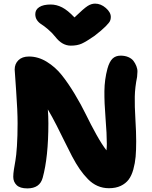

<svg xmlns="http://www.w3.org/2000/svg" viewBox="-20 -1022 841 1060"><path d="M504.9 -1002Q536.6 -1002 564.2 -978Q591.8 -954.1 591.8 -928.2Q591.8 -916 587.4 -906.2Q583 -896.5 562.7 -876Q542.5 -855.5 502 -824.2Q455.6 -792 430.9 -781Q406.2 -770 371.1 -770Q323.2 -770 286.1 -817.9Q267.1 -841.8 244.4 -860.8Q221.7 -879.9 207.8 -888.4Q193.8 -897 184.3 -910.9Q174.8 -924.8 174.8 -943.8Q174.8 -968.8 197 -982.9Q219.2 -997.1 259.8 -997.1Q292 -997.1 323 -981.2Q354 -965.3 391.1 -925.8Q443.4 -976.1 463.9 -989Q484.4 -1002 504.9 -1002ZM130.9 18.1Q90.3 18.1 71.8 0Q53.2 -18.1 53.2 -45.9Q53.2 -63 56.9 -86.9Q60.5 -110.8 65.2 -136Q69.8 -161.1 73.5 -215.8Q77.1 -270.5 77.1 -341.8Q77.1 -409.7 69.1 -520.8Q61 -631.8 61 -638.2Q61 -669.4 81.8 -689.7Q102.5 -710 140.1 -710Q190.9 -710 238.3 -680.9Q285.6 -651.9 321 -607.4Q356.4 -563 392.3 -503.4Q428.2 -443.8 454.6 -389.4Q481 -335 512.2 -278.8Q543.5 -222.7 567.9 -191.9Q569.8 -211.4 569.8 -227.1Q569.8 -281.7 562.7 -368.7Q555.7 -455.6 556.4 -519.3Q557.1 -583 573.2 -643.1Q584 -681.6 601.1 -698.2Q618.2 -714.8 646 -714.8Q669.9 -714.8 688.5 -706.8Q707 -698.7 716.8 -685.8Q726.6 -672.9 732.9 -657Q739.3 -641.1 738.8 -625.7Q738.3 -610.4 736.8 -597.2Q725.1 -539.6 724.1 -488.3Q723.1 -437 727.5 -364.5Q731.9 -292 731.9 -242.2Q731.9 -192.9 728.8 -157Q725.6 -121.1 716.1 -86.7Q706.5 -52.2 690.2 -30.5Q673.8 -8.8 646.5 4.2Q619.1 17.1 581.1 17.1Q547.9 17.1 518.8 4.4Q489.7 -8.3 465.6 -33Q441.4 -57.6 420.7 -87.4Q399.9 -117.2 377.9 -158.9Q356 -200.7 337.4 -239.3Q318.8 -277.8 293.2 -328.1Q267.6 -378.4 244.1 -418Q247.1 -378.9 247.1 -341.8Q247.1 -155.3 215.8 -41Q200.2 18.1 130.9 18.1ZM509.8 -106Q510.7 -106.4 512.9 -107.4Q515.1 -108.4 516.1 -108.9Z"/></svg>

Font: Shantell Sans Normal
Style: Regular
Weight: 800
Designer: Stephen Nixon, Anya Danilova, Shantell Martin
Foundry: Arrow Type
Version: Version 1.006;[559af2be0]